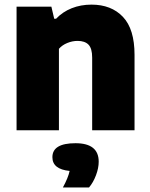

<svg xmlns="http://www.w3.org/2000/svg" viewBox="-20 -578 667 852"><path d="M53.5 -548.5H208L220.5 -495H229Q258 -525.5 298.2 -541.5Q338.5 -557.5 386 -557.5Q474 -557.5 525.5 -503.2Q577 -449 577 -334.5V0H389V-322.5Q389 -363 372.8 -379.8Q356.5 -396.5 324.5 -396.5Q301 -396.5 278.5 -387.2Q256 -378 241.5 -361.5V0H53.5ZM418 139.5Q418 167.5 406 199.5Q394 231.5 375 254H259Q282.5 211 289 180.5Q212.5 173 212.5 119.5Q212.5 57.5 315 57.5Q418 57.5 418 139.5Z"/></svg>

Font: Encode Sans ExtraBold
Style: Regular
Weight: 800
Designer: Multiple Designers
Foundry: Impallari Type
Version: Version 2.000